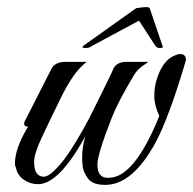

<svg xmlns="http://www.w3.org/2000/svg" viewBox="-20 -518 543 540"><path d="M503 -349 498 -332Q454 -186 418 -118Q353 2 276 2Q240 2 227 -16.5Q214 -35 212.5 -50Q211 -65 211 -76Q211 -103 220 -135Q146 0 87 0Q65 0 47 -12.5Q29 -25 25 -46Q22 -51 22 -58Q22 -101 59 -162Q43 -162 50 -178L68 -213Q117 -309 124 -323Q134 -344 163 -344H224Q188 -318 151.5 -243.5Q115 -169 95.5 -127Q76 -85 76 -62.5Q76 -40 83.5 -30.5Q91 -21 103 -21Q115 -21 132 -37.5Q149 -54 163 -73Q177 -92 191.5 -116Q206 -140 218 -161.5Q230 -183 244 -211.5Q258 -240 266 -256Q295 -314 298 -323Q307 -344 336 -344H397Q395 -342 386 -336Q366 -323 357 -307Q312 -232 294 -186Q254 -84 254 -55Q254 -19 281 -18Q283 -18 286 -18Q358 -18 428 -192Q414 -222 414 -247Q414 -272 420 -292Q437 -350 474 -363Q481 -366 487 -366Q503 -366 503 -349ZM239 -389Q232 -383 222 -383Q212 -383 212 -385.5Q212 -388 214 -389L363 -495Q382 -498 391 -498Q400 -498 401 -495L437 -389Q438 -388 438 -385.5Q438 -383 429.5 -383Q421 -383 417 -389L371 -460Q252 -396 239 -389Z"/></svg>

Font: Great Vibes
Style: Regular
Weight: 400
Designer: Robert E. Leuschke
Foundry: Robert E. Leuschke
Version: Version 1.001